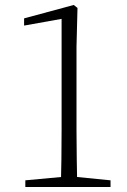

<svg xmlns="http://www.w3.org/2000/svg" viewBox="-20 -753 513 773"><path d="M82 0V-27L233 -41H284L425 -27V0ZM225 0Q228 -114 228 -228V-677L77 -650V-679L277 -733L292 -721L288 -565V-228Q288 -172 289 -114.5Q290 -57 291 0Z"/></svg>

Font: Source Han Serif JP VF
Style: Regular
Weight: 250
Designer: Ryoko NISHIZUKA 西塚涼子 (kana & ideographs); Frank Grießhammer (Latin, Greek & Cyrillic); Wenlong ZHANG 张文龙 (bopomofo); San
Foundry: Adobe
Version: Version 2.001;hotconv 1.1.0;makeotfexe 2.6.0